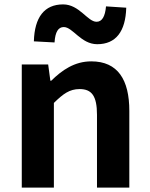

<svg xmlns="http://www.w3.org/2000/svg" viewBox="-20 -853 681 873"><path d="M79 0H225V-385C267 -426 296 -448 342 -448C397 -448 421 -417 421 -331V0H568V-349C568 -490 516 -574 395 -574C319 -574 262 -534 213 -486H209L199 -560H79ZM422 -652C507 -652 551 -710 554 -818L462 -824C458 -778 444 -754 419 -754C378 -754 341 -833 267 -833C182 -833 137 -775 134 -665L228 -660C231 -708 245 -730 270 -730C311 -730 348 -652 422 -652Z"/></svg>

Font: Source Han Sans Old Style Bold
Style: Regular
Weight: 700
Designer: Ryoko NISHIZUKA (kana & ideographs); Paul D. Hunt (Latin, Greek & Cyrillic); Wenlong ZHANG (bopomofo); Sandoll Communica
Foundry: Adobe Systems Incorporated
Version: Version 1.004;PS 1.004;hotconv 1.0.81;makeotf.lib2.5.63406